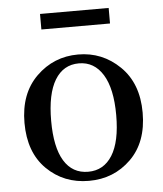

<svg xmlns="http://www.w3.org/2000/svg" viewBox="-53 -779 715 841"><g transform="rotate(-5 304.5 -358.5)"><path d="M304.7 14.6Q194.3 14.6 119.6 -59.1Q44.9 -132.8 44.9 -262.7Q44.9 -391.6 121.1 -466.3Q197.3 -541 304.7 -541Q411.1 -541 487.8 -466.3Q564.5 -391.6 564.5 -262.7Q564.5 -132.8 489.3 -59.1Q414.1 14.6 304.7 14.6ZM304.7 -25.4Q373 -25.4 410.6 -85.4Q448.2 -145.5 448.2 -261.7Q448.2 -378.9 410.2 -440.4Q372.1 -502 304.7 -502Q236.3 -502 199.2 -440.9Q162.1 -379.9 162.1 -261.7Q162.1 -145.5 198.7 -85.4Q235.4 -25.4 304.7 -25.4ZM154.3 -664.1V-732.4H456.1V-664.1Z"/></g></svg>

Font: GenYoMin TW TTF SemiBold
Style: Regular
Weight: 600
Version: Version 1.300